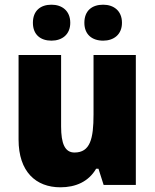

<svg xmlns="http://www.w3.org/2000/svg" viewBox="-20 -880 658 817"><path d="M120 -783C120 -732 153 -707 199 -707C244 -707 279 -733 279 -783C279 -834 244 -860 199 -860C153 -860 120 -835 120 -783ZM339 -783C339 -733 372 -707 419 -707C464 -707 499 -733 499 -783C499 -834 464 -860 419 -860C372 -860 339 -835 339 -783ZM558 -646H378V-393C378 -290 364 -231 297 -231C256 -231 240 -269 240 -342V-646H59V-286C59 -149 133 -83 237 -83C302 -83 357 -107 389 -162H399L421 -93H558Z"/></svg>

Font: Noto Sans Kannada UI SemiCondensed Black
Style: Regular
Weight: 900
Width: 4
Designer: Jelle Bosma - Monotype Design Team
Foundry: Monotype Imaging Inc.
Version: Version 2.005